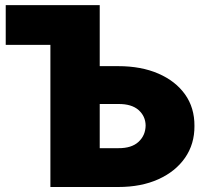

<svg xmlns="http://www.w3.org/2000/svg" viewBox="-20 -748 848 768"><path d="M2.9 -568.4V-727.5H378.9V-483.4H453.1Q544.9 -483.4 613.5 -453.6Q682.1 -423.8 720.2 -370.4Q758.3 -316.9 757.8 -244.1Q758.3 -171.9 720.2 -116.9Q682.1 -62 613.5 -31Q544.9 0 453.1 0H181.6V-568.4ZM378.9 -155.3H453.1Q506.3 -154.8 534.2 -180.7Q562 -206.5 562.5 -246.1Q562 -283.2 534.2 -307.9Q506.3 -332.5 453.1 -332H378.9Z"/></svg>

Font: Inter Tight Black
Style: Regular
Weight: 900
Designer: Rasmus Andersson
Foundry: rsms
Version: Version 3.004; ttfautohint (v1.8.4.7-5d5b)